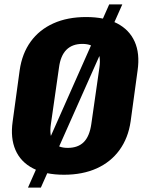

<svg xmlns="http://www.w3.org/2000/svg" viewBox="-20 -789 665 879"><path d="M273 11Q188 11 131.5 -18Q75 -47 51 -102Q27 -157 38 -233L70 -467Q81 -544 120.5 -598.5Q160 -653 224.5 -682Q289 -711 374 -711Q460 -711 516 -682Q572 -653 596.5 -598.5Q621 -544 610 -467L578 -233Q567 -157 527 -102Q487 -47 422.5 -18Q358 11 273 11ZM290 -112Q337 -112 363.5 -138.5Q390 -165 398 -221L435 -479Q443 -534 423 -561Q403 -588 357 -588Q311 -588 284 -561Q257 -534 250 -479L213 -221Q205 -166 224.5 -139Q244 -112 290 -112ZM540 -769 167 70H108L480 -769Z"/></svg>

Font: Pathway Extreme Condensed ExtraBold
Style: Italic
Weight: 800
Width: 3
Italic angle: -8°
Version: Version 1.001;gftools[0.9.26]